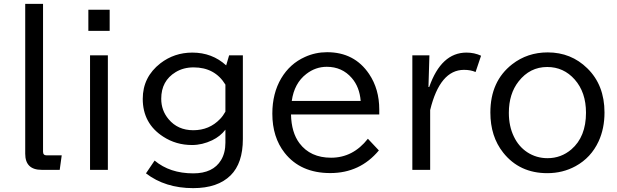

<svg xmlns="http://www.w3.org/2000/svg" viewBox="-20 -850 3180 989"><path d="M109.9 -830.1H201.7V-68.8Q201.7 -49.8 219.7 -49.8H297.9L287.6 24.9H194.8Q109.9 24.9 109.9 -58.1Z M435.1 -799.8H544.9V-690.9H435.1ZM443.8 -564.9H535.6V24.9H443.8Z M1231 -564.9V-133.8Q1231 -9.3 1168 53.2Q1101.6 119.1 975.1 119.1Q831.1 119.1 731.9 43L776.4 -22.9Q855 43 975.6 43Q1077.6 43 1118.7 -25.4Q1141.1 -62.5 1141.1 -115.2V-182.1Q1115.2 -147.9 1072.8 -127.4Q1021.5 -103 969.2 -103Q886.7 -103 820.8 -146Q715.3 -213.9 715.3 -340.8Q715.3 -453.1 806.2 -523.9Q877.9 -579.1 970.7 -579.1Q1072.8 -579.1 1145 -513.2L1160.2 -564.9ZM1141.1 -414.1Q1086.9 -502.9 977.1 -502.9Q924.8 -502.9 884.8 -478.5Q810.5 -433.6 810.5 -341.3Q810.5 -280.8 848.6 -235.8Q896 -179.2 975.6 -179.2Q1058.6 -179.2 1113.8 -237.3Q1128.9 -252.9 1141.1 -274.9Z M1933.6 -260.3H1479Q1481 -167.5 1522.5 -112.3Q1578.6 -37.6 1685.5 -37.6Q1798.3 -37.6 1875 -135.3L1931.6 -75.2Q1834.5 41.5 1681.2 41.5Q1528.3 41.5 1446.3 -62.5Q1382.8 -143.1 1382.8 -264.6Q1382.8 -369.1 1428.7 -446.8Q1473.6 -522 1550.8 -556.6Q1604.5 -581.1 1665 -581.1Q1805.7 -581.1 1881.3 -468.8Q1933.6 -391.1 1933.6 -286.1ZM1837.9 -330.1Q1832 -402.3 1792 -448.2Q1742.2 -505.9 1663.1 -505.9Q1605.5 -505.9 1558.1 -469.2Q1495.6 -421.4 1482.9 -330.1Z M2187 -401.9H2190.9Q2252.9 -579.1 2382.8 -579.1Q2423.3 -579.1 2458 -563L2429.7 -479Q2404.3 -490.2 2370.1 -490.2Q2246.1 -490.2 2195.8 -283.2V24.9H2104V-564.9H2191.9Z M2801.3 -580.1Q2921.9 -580.1 3005.4 -498Q3093.8 -411.6 3093.8 -270.5Q3093.8 -188 3063.5 -122.1Q3024.4 -37.6 2944.8 5.9Q2878.9 42 2799.3 42Q2655.8 42 2571.8 -64Q2505.9 -147 2505.9 -270.5Q2505.9 -431.6 2618.2 -519Q2696.8 -580.1 2801.3 -580.1ZM2798.8 -504.9Q2709.5 -504.9 2651.4 -430.7Q2601.1 -366.7 2601.1 -269Q2601.1 -199.7 2627 -146.5Q2651.4 -95.2 2695.8 -65.9Q2742.7 -35.2 2800.3 -35.2Q2870.1 -35.2 2923.3 -80.6Q2998.5 -145.5 2998.5 -269.5Q2998.5 -374.5 2940.4 -440.4Q2883.3 -504.9 2798.8 -504.9Z"/></svg>

Font: FORM UDPGothic
Style: Regular
Weight: 400
Foundry: Pronama LLC
Version: Version 1.05101